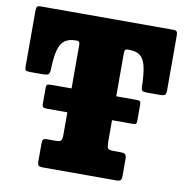

<svg xmlns="http://www.w3.org/2000/svg" viewBox="-83 -830 884 910"><g transform="rotate(10 359.0 -375.0)"><path d="M156.5 -25.5V-110Q156.5 -125 160.5 -130Q164.5 -135 179.5 -135H220.5Q240 -135 245.8 -141.2Q251.5 -147.5 251.5 -167.5V-277.5H158Q140 -277.5 135 -281Q130 -284.5 130 -297.5V-372Q130 -384 133.2 -388.2Q136.5 -392.5 153 -392.5H251.5V-601Q251.5 -610 248.8 -615Q246 -620 237 -620H231.5Q200.5 -620 180.5 -606.5Q160.5 -593 150.8 -559.2Q141 -525.5 139.5 -463.5Q139 -445.5 132.2 -440.2Q125.5 -435 106 -435H45.5Q30.5 -435 24.8 -438Q19 -441 19 -455.5V-721Q19 -737 21.8 -743.5Q24.5 -750 41 -750H679Q691 -750 695 -744.5Q699 -739 699 -726V-463.5Q699 -444.5 693.2 -439.8Q687.5 -435 668 -435H609Q589.5 -435 584 -439.5Q578.5 -444 578.5 -462.5Q577 -525 568.2 -559Q559.5 -593 540.5 -606.5Q521.5 -620 489 -620H483Q471.5 -620 469 -614.8Q466.5 -609.5 466.5 -598.5V-392.5H562Q577 -392.5 581 -388.8Q585 -385 585 -373V-298Q585 -285 581.8 -281.2Q578.5 -277.5 561 -277.5H466.5V-175Q466.5 -151.5 471 -143.2Q475.5 -135 499.5 -135H533Q550 -135 555.8 -129.2Q561.5 -123.5 561.5 -107.5V-27.5Q561.5 -9.5 556 -4.8Q550.5 0 533.5 0H183.5Q167.5 0 162 -4.2Q156.5 -8.5 156.5 -25.5Z"/></g></svg>

Font: Besley* Narrow Fatface
Style: Regular
Weight: 900
Width: 4
Designer: Owen Earl
Foundry: indestructible type*
Version: Version 3.000; ttfautohint (v1.8.3)